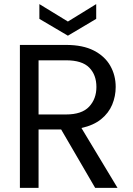

<svg xmlns="http://www.w3.org/2000/svg" viewBox="-20 -916 648 936"><path d="M302 -697Q384 -697 437.5 -669.5Q491 -642 517.5 -595.5Q544 -549 544 -492Q544 -447 527 -406Q510 -365 473 -335Q436 -305 377 -292L553 0H444L278 -285H168V0H77V-697ZM450 -492Q450 -551 415 -586.5Q380 -622 302 -622H168V-358H302Q379 -358 414.5 -396Q450 -434 450 -492ZM449 -896V-824L311 -742L172 -824V-896L311 -811Z"/></svg>

Font: Poppins
Style: Regular
Weight: 400
Designer: Ninad Kale (Devanagari), Jonny Pinhorn (Latin)
Version: Version 5.002